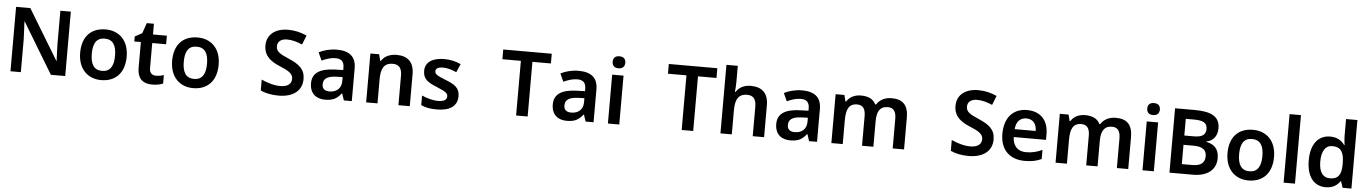

<svg xmlns="http://www.w3.org/2000/svg" viewBox="-27 -1436 15096 2121"><g transform="rotate(5 7521.5 -375.0)"><path d="M700 0V-714H584V-351C585 -286 589 -211 591 -158H588L251 -714H93V0H208V-360C206 -430 202 -500 199 -560H203L541 0Z M1358 -272C1358 -452 1251 -552 1101 -552C941 -552 842 -452 842 -272C842 -92 950 10 1098 10C1258 10 1358 -92 1358 -272ZM971 -272C971 -387 1009 -450 1099 -450C1190 -450 1229 -387 1229 -272C1229 -157 1190 -92 1100 -92C1009 -92 971 -157 971 -272Z M1698 -91C1656 -91 1626 -115 1626 -166V-447H1780V-542H1626V-661H1547L1507 -546L1427 -502V-447H1500V-165C1500 -28 1573 10 1666 10C1713 10 1758 1 1785 -12V-106C1759 -97 1729 -91 1698 -91Z M2378 -272C2378 -452 2271 -552 2121 -552C1961 -552 1862 -452 1862 -272C1862 -92 1970 10 2118 10C2278 10 2378 -92 2378 -272ZM1991 -272C1991 -387 2029 -450 2119 -450C2210 -450 2249 -387 2249 -272C2249 -157 2210 -92 2120 -92C2029 -92 1991 -157 1991 -272Z M3326 -195C3326 -307 3259 -356 3144 -406C3044 -449 3001 -473 3001 -532C3001 -582 3038 -616 3107 -616C3164 -616 3216 -600 3276 -575L3317 -678C3251 -707 3186 -724 3111 -724C2967 -724 2874 -651 2874 -529C2874 -406 2962 -353 3050 -316C3148 -275 3200 -247 3200 -188C3200 -134 3161 -97 3075 -97C3001 -97 2926 -123 2866 -150V-30C2919 -4 2989 10 3066 10C3229 10 3326 -68 3326 -195Z M3665 -552C3590 -552 3519 -533 3466 -505L3506 -417C3555 -439 3605 -457 3659 -457C3719 -457 3754 -430 3754 -361V-334L3660 -331C3493 -325 3412 -270 3412 -158C3412 -43 3484 10 3581 10C3671 10 3714 -16 3761 -75H3765L3790 0H3878V-364C3878 -492 3805 -552 3665 -552ZM3688 -254 3754 -256V-210C3754 -127 3697 -85 3623 -85C3574 -85 3541 -105 3541 -157C3541 -215 3577 -250 3688 -254Z M4327 -552C4259 -552 4194 -527 4159 -471H4152L4134 -542H4037V0H4163V-265C4163 -384 4194 -450 4295 -450C4364 -450 4395 -409 4395 -328V0H4521V-353C4521 -493 4448 -552 4327 -552Z M5048 -157C5048 -250 4989 -285 4892 -323C4793 -362 4769 -376 4769 -410C4769 -440 4797 -457 4852 -457C4902 -457 4950 -440 5000 -419L5040 -512C4980 -539 4922 -552 4856 -552C4729 -552 4645 -501 4645 -404C4645 -313 4697 -278 4801 -237C4906 -193 4924 -176 4924 -144C4924 -108 4895 -85 4826 -85C4769 -85 4699 -105 4646 -129V-23C4696 0 4746 10 4822 10C4967 10 5048 -48 5048 -157Z M5828 0V-606H6033V-714H5495V-606H5700V0Z M6346 -552C6271 -552 6200 -533 6147 -505L6187 -417C6236 -439 6286 -457 6340 -457C6400 -457 6435 -430 6435 -361V-334L6341 -331C6174 -325 6093 -270 6093 -158C6093 -43 6165 10 6262 10C6352 10 6395 -16 6442 -75H6446L6471 0H6559V-364C6559 -492 6486 -552 6346 -552ZM6369 -254 6435 -256V-210C6435 -127 6378 -85 6304 -85C6255 -85 6222 -105 6222 -157C6222 -215 6258 -250 6369 -254Z M6781 -751C6742 -751 6711 -734 6711 -685C6711 -636 6742 -618 6781 -618C6819 -618 6851 -636 6851 -685C6851 -734 6819 -751 6781 -751ZM6844 -542H6718V0H6844Z M7664 0V-606H7869V-714H7331V-606H7536V0Z M8092 -579V-760H7966V0H8092V-265C8092 -384 8123 -450 8224 -450C8293 -450 8324 -409 8324 -328V0H8450V-353C8450 -492 8376 -552 8254 -552C8186 -552 8127 -526 8093 -471H8085C8088 -491 8092 -536 8092 -579Z M8824 -552C8749 -552 8678 -533 8625 -505L8665 -417C8714 -439 8764 -457 8818 -457C8878 -457 8913 -430 8913 -361V-334L8819 -331C8652 -325 8571 -270 8571 -158C8571 -43 8643 10 8740 10C8830 10 8873 -16 8920 -75H8924L8949 0H9037V-364C9037 -492 8964 -552 8824 -552ZM8847 -254 8913 -256V-210C8913 -127 8856 -85 8782 -85C8733 -85 8700 -105 8700 -157C8700 -215 8736 -250 8847 -254Z M9817 -552C9751 -552 9686 -526 9651 -468H9641C9613 -526 9557 -552 9476 -552C9413 -552 9351 -527 9318 -471H9311L9293 -542H9196V0H9322V-265C9322 -384 9351 -450 9443 -450C9507 -450 9536 -409 9536 -329V0H9662V-282C9662 -391 9696 -450 9784 -450C9847 -450 9876 -409 9876 -329V0H10002V-353C10002 -493 9939 -552 9817 -552Z M10978 -195C10978 -307 10911 -356 10796 -406C10696 -449 10653 -473 10653 -532C10653 -582 10690 -616 10759 -616C10816 -616 10868 -600 10928 -575L10969 -678C10903 -707 10838 -724 10763 -724C10619 -724 10526 -651 10526 -529C10526 -406 10614 -353 10702 -316C10800 -275 10852 -247 10852 -188C10852 -134 10813 -97 10727 -97C10653 -97 10578 -123 10518 -150V-30C10571 -4 10641 10 10718 10C10881 10 10978 -68 10978 -195Z M11319 -552C11169 -552 11069 -452 11069 -267C11069 -82 11181 10 11340 10C11420 10 11472 -2 11526 -27V-128C11467 -101 11416 -87 11346 -87C11254 -87 11200 -144 11197 -242H11555V-306C11555 -461 11465 -552 11319 -552ZM11319 -459C11396 -459 11432 -405 11433 -330H11200C11207 -415 11251 -459 11319 -459Z M12303 -552C12237 -552 12172 -526 12137 -468H12127C12099 -526 12043 -552 11962 -552C11899 -552 11837 -527 11804 -471H11797L11779 -542H11682V0H11808V-265C11808 -384 11837 -450 11929 -450C11993 -450 12022 -409 12022 -329V0H12148V-282C12148 -391 12182 -450 12270 -450C12333 -450 12362 -409 12362 -329V0H12488V-353C12488 -493 12425 -552 12303 -552Z M12709 -751C12670 -751 12639 -734 12639 -685C12639 -636 12670 -618 12709 -618C12747 -618 12779 -636 12779 -685C12779 -734 12747 -751 12709 -751ZM12772 -542H12646V0H12772Z M13160 -714H12945V0H13206C13364 0 13462 -75 13462 -205C13462 -317 13400 -359 13322 -374V-379C13399 -393 13442 -452 13442 -535C13442 -667 13345 -714 13160 -714ZM13177 -423H13073V-608H13167C13266 -608 13311 -582 13311 -518C13311 -456 13278 -423 13177 -423ZM13073 -320H13183C13292 -320 13328 -279 13328 -217C13328 -150 13293 -106 13189 -106H13073Z M14081 -272C14081 -452 13974 -552 13824 -552C13664 -552 13565 -452 13565 -272C13565 -92 13673 10 13821 10C13981 10 14081 -92 14081 -272ZM13694 -272C13694 -387 13732 -450 13822 -450C13913 -450 13952 -387 13952 -272C13952 -157 13913 -92 13823 -92C13732 -92 13694 -157 13694 -272Z M14337 0V-760H14211V0Z M14677 10C14758 10 14807 -26 14837 -71H14842L14865 0H14963V-760H14837V-570C14837 -536 14843 -492 14846 -473H14840C14809 -517 14760 -552 14680 -552C14552 -552 14466 -456 14466 -270C14466 -85 14551 10 14677 10ZM14715 -92C14636 -92 14594 -153 14594 -268C14594 -383 14636 -449 14713 -449C14813 -449 14843 -385 14843 -269V-253C14842 -145 14808 -92 14715 -92Z"/></g></svg>

Font: Noto Sans Tai Tham SemiBold
Style: Regular
Weight: 600
Designer: Monotype Design Team 2013. Revised by David WIlliams 2020
Foundry: Monotype Imaging Inc.
Version: Version 2.002